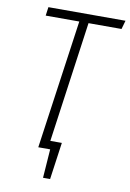

<svg xmlns="http://www.w3.org/2000/svg" viewBox="-92 -740 637 940"><g transform="rotate(10 227.0 -270.5)"><path d="M70.8 -684.1H454.1L441.9 -641.1H277.8L193.8 -41H251L225.1 143.1H189.9L200.2 0H141.1L231.9 -641.1H64.9Z"/></g></svg>

Font: Fira Sans Compressed ExtraLight
Style: Italic
Weight: 250
Width: 3
Italic angle: -8°
Designer: Carrois Corporate & Edenspiekermann AG
Foundry: Carrois Corporate GbR & Edenspiekermann AG
Version: Version 4.203;PS 004.203;hotconv 1.0.88;makeotf.lib2.5.64775